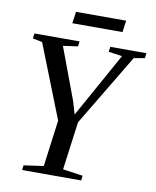

<svg xmlns="http://www.w3.org/2000/svg" viewBox="-96 -971 846 1044"><g transform="rotate(10 327.0 -449.0)"><path d="M98.5 0 102 -26.5 211 -42 245 -298.5 85 -704 32 -715 36 -743H285L281.5 -715L200 -703.5L307.5 -415.5L327.5 -347L363.5 -411.5L526 -704L451 -715L454.5 -743H654L650.5 -715L590.5 -704.5L353 -308.5L317.5 -42.5L428 -26.5L425 0ZM238 -898H515L506 -833.5H229Z"/></g></svg>

Font: Merriweather 96pt
Style: Italic
Weight: 400
Italic angle: -7.8°
Version: Version 2.101